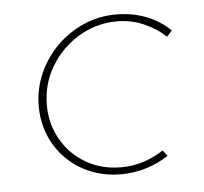

<svg xmlns="http://www.w3.org/2000/svg" viewBox="-38 -422 499 469"><g transform="rotate(-5 211.5 -188.0)"><path d="M358 -28Q332 -11 302.5 -2Q273 7 241 7Q202 7 168 -6.5Q134 -20 108.5 -45Q83 -70 69 -103.5Q55 -137 55 -176Q55 -218 71.5 -255.5Q88 -293 116.5 -321.5Q145 -350 182.5 -366.5Q220 -383 262 -383Q303 -383 337 -369.5Q371 -356 395 -332L382 -318Q360 -339 329 -352.5Q298 -366 263 -366Q213 -366 170 -340.5Q127 -315 101 -272Q75 -229 75 -176Q75 -131 96.5 -93Q118 -55 156 -32.5Q194 -10 243 -10Q272 -10 298 -18.5Q324 -27 347 -42Z"/></g></svg>

Font: Josefin Sans Thin Thin
Style: Italic
Weight: 250
Italic angle: -7°
Version: Version 2.000